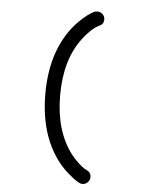

<svg xmlns="http://www.w3.org/2000/svg" viewBox="-56 -792 672 904"><g transform="rotate(5 280.0 -339.5)"><path d="M368 -747Q382 -747 392.5 -737Q403 -727 403 -712Q403 -690 382 -681Q347 -665 307 -613Q227 -509 227 -340Q227 -171 307 -66Q325 -43 343.5 -26.5Q362 -10 372 -4L382 1Q403 11 403 33Q403 47 392.5 57.5Q382 68 368 68Q360 68 352 64Q347 61 337 55Q327 49 300.5 26.5Q274 4 252 -24Q157 -147 157 -340Q157 -533 252 -656Q274 -684 299 -706Q324 -728 338 -736L352 -744Q360 -747 368 -747Z"/></g></svg>

Font: Brass Mono
Style: Regular
Weight: 400
Monospace: yes
Version: Version 1.100; ttfautohint (v1.8.3) -l 8 -r 50 -G 200 -x 14 